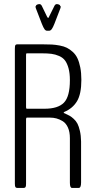

<svg xmlns="http://www.w3.org/2000/svg" viewBox="-20 -919 466 939"><path d="M210.4 -768.6Q203.1 -768.6 197.5 -776.4Q191.9 -784.2 184.6 -802.7L154.8 -879.9Q153.8 -883.8 153.8 -885.7Q153.8 -889.6 155.8 -890.1Q155.8 -894 161.6 -896.5Q167.5 -898.9 172.9 -898.9Q180.2 -898.9 184.6 -890.1L210.4 -836.9Q213.9 -831.1 215.3 -831.1Q217.3 -831.1 219.7 -836.9L246.1 -890.1Q250.5 -898.9 257.8 -898.9Q263.2 -898.9 268.8 -896.5Q274.4 -894 274.4 -890.1Q276.9 -889.6 276.9 -885.3Q276.9 -882.8 275.9 -879.9L246.1 -802.7Q238.8 -784.2 232.9 -776.4Q227.1 -768.6 219.7 -768.6ZM64 0Q58.1 0 55.4 -3.9Q52.7 -7.8 52.7 -21V-680.2Q52.7 -694.8 55.2 -698.5Q57.6 -702.1 64 -702.1H192.4Q216.8 -702.1 234.1 -701.2Q251.5 -700.2 272.2 -696.3Q293 -692.4 307.1 -685.3Q321.3 -678.2 335.7 -665.3Q350.1 -652.3 358.6 -634.3Q367.2 -616.2 372.6 -589.4Q377.9 -562.5 377.9 -528.3Q377.9 -459.5 356.7 -424.1Q335.4 -388.7 294.4 -371.6Q291.5 -369.6 291.5 -367.7Q291.5 -365.7 293.9 -365.7Q295.4 -365.2 298.3 -363.8Q312 -357.4 320.6 -352.8Q329.1 -348.1 340.6 -337.6Q352.1 -327.1 358.9 -314Q365.7 -300.8 370.8 -278.6Q376 -256.3 376.5 -227.1V-26.4Q376.5 0 365.2 0H332Q321.8 0 321.8 -25.4V-83.5V-243.2Q321.8 -273.9 312.3 -295.2Q302.7 -316.4 286.9 -326.2Q271 -335.9 256.1 -339.8Q241.2 -343.8 224.6 -343.8H111.8Q107.4 -343.8 107.4 -335.9V-21Q107.4 -8.3 105 -4.2Q102.5 0 96.2 0ZM111.3 -387.2Q111.3 -387.2 197.8 -387.2Q263.7 -387.2 292.7 -417Q321.8 -446.8 321.8 -526.9Q321.8 -561 315.2 -585Q308.6 -608.9 298.1 -623Q287.6 -637.2 269 -645.3Q250.5 -653.3 231.2 -655.8Q211.9 -658.2 184.1 -658.2H111.3Q107.4 -658.2 107.4 -651.9V-394.5Q107.4 -387.2 111.3 -387.2Z"/></svg>

Font: BenchNine Light
Style: Regular
Weight: 300
Version: Version 1 ; ttfautohint (v0.92.18-e454-dirty) -l 8 -r 50 -G 